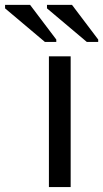

<svg xmlns="http://www.w3.org/2000/svg" viewBox="-103 -756 416 776"><path d="M182.6 -528.3V0H94.7V-528.3ZM248 -586.4 86.9 -722.2V-736.3H188L293.9 -596.2V-586.4ZM78.6 -586.4 -82.5 -722.2V-736.3H18.6L124.5 -596.2V-586.4Z"/></svg>

Font: Arimo Nerd Font
Style: Regular
Weight: 400
Designer: Steve Matteson
Foundry: Monotype Imaging Inc.
Version: Version 1.33;Nerd Fonts 3.2.1